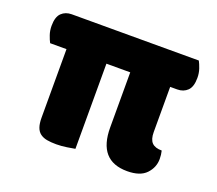

<svg xmlns="http://www.w3.org/2000/svg" viewBox="-91 -614 848 750"><g transform="rotate(20 332.5 -239.0)"><path d="M48 -355Q42 -366 36 -383.5Q30 -401 30 -421Q30 -458 46.5 -474Q63 -490 89 -490H617Q623 -479 629 -461.5Q635 -444 635 -424Q635 -387 618.5 -371Q602 -355 576 -355H547V-167Q547 -137 560 -123.5Q573 -110 601 -110Q605 -94 605 -76Q605 -41 580 -14.5Q555 12 501 12Q381 12 381 -126V-355H282V-1Q272 1 249 4.5Q226 8 205 8Q183 8 166.5 5Q150 2 138.5 -6.5Q127 -15 121.5 -30.5Q116 -46 116 -70V-355Z"/></g></svg>

Font: Baloo Paaji
Style: Regular
Weight: 400
Designer: Shuchita Grover and Ek Type
Foundry: Ek Type
Version: Version 1.443;PS 1.000;hotconv 16.6.51;makeotf.lib2.5.65220;